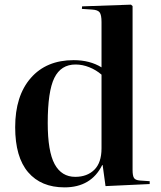

<svg xmlns="http://www.w3.org/2000/svg" viewBox="-20 -787 687 821"><path d="M255.9 14.2Q155.8 14.2 100.3 -50.5Q44.9 -115.2 44.9 -243.2Q44.9 -377 111.6 -453.4Q178.2 -529.8 294.9 -529.8Q364.3 -529.8 414.1 -499V-692.9Q414.1 -723.1 406.2 -733.9Q398.4 -744.6 374 -746.1L330.1 -749L331.1 -759.8L540 -767.1L546.9 -761.2V-60.1Q546.9 -35.2 553 -25.9Q559.1 -16.6 578.1 -15.1L620.1 -12.2V0L431.2 8.8L418.9 -81.1H417Q369.6 14.2 255.9 14.2ZM301.8 -30.8Q352.5 -30.8 383.3 -61Q414.1 -91.3 414.1 -152.8V-467.8Q391.1 -487.8 361.8 -499.5Q332.5 -511.2 303.2 -511.2Q240.7 -511.2 212.4 -453.9Q184.1 -396.5 184.1 -261.2Q184.1 -139.6 213.6 -85.2Q243.2 -30.8 301.8 -30.8Z"/></svg>

Font: Display Semibold
Style: Regular
Weight: 600
Designer: Latin by Veronika Burian and Jose Scaglione. Greek by Irene Vlachou. Cyrillic by Vera Evstafieva.
Foundry: TypeTogether
Version: Version 3.002